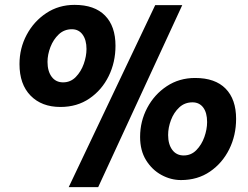

<svg xmlns="http://www.w3.org/2000/svg" viewBox="-20 -768 1019 788"><path d="M228 -329Q151 -329 105.5 -375.5Q60 -422 60 -505Q60 -570 89.5 -625.2Q119 -680.5 170 -714.2Q221 -748 286 -748Q368 -748 411 -704.2Q454 -660.5 454 -580Q454 -512.5 426 -455.5Q398 -398.5 347.2 -363.8Q296.5 -329 228 -329ZM262 0 617 -747H728L383 0ZM239 -430Q269.5 -430 291 -452Q312.5 -474 323.8 -505.8Q335 -537.5 335 -567Q335 -604 319 -626Q303 -648 275 -648Q243.5 -648 221.2 -627Q199 -606 187 -575Q175 -544 175 -514Q175 -476 192 -453Q209 -430 239 -430ZM723 -29Q681 -29 642.5 -50Q604 -71 579.5 -110.5Q555 -150 555 -206Q555 -270 584.2 -325.2Q613.5 -380.5 664.5 -414.2Q715.5 -448 781 -448Q863 -448 906 -404.2Q949 -360.5 949 -280Q949 -212.5 920.8 -155.5Q892.5 -98.5 841.8 -63.8Q791 -29 723 -29ZM734 -130Q764.5 -130 786 -152Q807.5 -174 818.8 -205.8Q830 -237.5 830 -267Q830 -305.5 814 -326.8Q798 -348 770 -348Q738 -348 715.8 -327.2Q693.5 -306.5 681.8 -275.5Q670 -244.5 670 -214Q670 -176 687 -153Q704 -130 734 -130Z"/></svg>

Font: Merriweather Sans ExtraBold
Style: Italic
Weight: 800
Italic angle: -7.5°
Designer: Eben Sorkin
Foundry: Eben Sorkin
Version: Version 2.001; ttfautohint (v1.8.3)